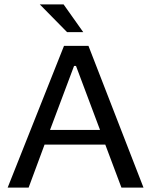

<svg xmlns="http://www.w3.org/2000/svg" viewBox="-20 -859 692 879"><path d="M15 0ZM273 -649H385L637 0H536L462 -197H184L111 0H15ZM438 -264 328 -557H319L209 -264ZM162 -839H271L361 -712H287Z"/></svg>

Font: Play
Style: Regular
Weight: 400
Designer: Jonas Hecksher (Cyrillic expansion: Cyreal)
Foundry: Jonas Hecksher, Playtype, e-types AS
Version: Version 2.101; ttfautohint (v1.5.65-e2d9)